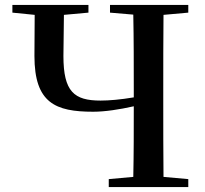

<svg xmlns="http://www.w3.org/2000/svg" viewBox="-20 -755 828 775"><path d="M517 0H740V-32L640 -41C639 -141 639 -242 639 -342V-393C639 -494 639 -596 640 -695L740 -704V-735H424V-704L518 -696C520 -596 520 -495 520 -393V-362C467 -353 420 -349 386 -349C279 -349 236 -385 236 -529L238 -695L337 -704V-735H30V-704L120 -695L119 -529C119 -339 204 -304 356 -304C404 -304 462 -313 520 -326C520 -229 520 -134 518 -41L419 -32V0Z"/></svg>

Font: Noto Serif JP SemiBold
Style: Regular
Weight: 600
Designer: Ryoko NISHIZUKA 西塚涼子 (kana & ideographs); Frank Grießhammer (Latin, Greek & Cyrillic); Wenlong ZHANG 张文龙 (bopomofo); San
Foundry: Adobe
Version: Version 2.001;hotconv 1.1.0;makeotfexe 2.6.0